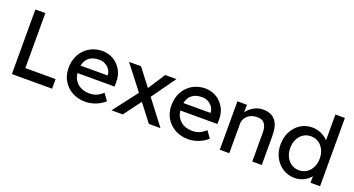

<svg xmlns="http://www.w3.org/2000/svg" viewBox="-48 -1343 3605 1956"><g transform="rotate(20 1754.5 -365.0)"><path d="M98 0V-700H206V-104H534V0Z M896 10Q815 10 752.5 -24.5Q690 -59 654.5 -119Q619 -179 619 -257Q619 -340 653.5 -402.5Q688 -465 748.5 -500.5Q809 -536 887 -537Q955 -536 1009.5 -503Q1064 -470 1095.5 -413Q1127 -356 1125 -282L1124 -238H722Q731 -167 780.5 -125.5Q830 -84 906 -84Q945 -84 978.5 -97Q1012 -110 1051 -144L1103 -71Q1066 -35 1009 -12.5Q952 10 896 10ZM887 -442Q752 -442 726 -320H1020V-327Q1017 -360 998 -386Q979 -412 950 -427Q921 -442 887 -442Z M1178 0 1380 -263 1177 -525H1307L1449 -340L1569 -525H1691L1506 -266L1709 0H1583L1439 -187L1300 0Z M2011 10Q1930 10 1867.5 -24.5Q1805 -59 1769.5 -119Q1734 -179 1734 -257Q1734 -340 1768.5 -402.5Q1803 -465 1863.5 -500.5Q1924 -536 2002 -537Q2070 -536 2124.5 -503Q2179 -470 2210.5 -413Q2242 -356 2240 -282L2239 -238H1837Q1846 -167 1895.5 -125.5Q1945 -84 2021 -84Q2060 -84 2093.5 -97Q2127 -110 2166 -144L2218 -71Q2181 -35 2124 -12.5Q2067 10 2011 10ZM2002 -442Q1867 -442 1841 -320H2135V-327Q2132 -360 2113 -386Q2094 -412 2065 -427Q2036 -442 2002 -442Z M2352 0V-525H2455V-443Q2481 -482 2528.5 -509Q2576 -536 2627 -536Q2807 -536 2807 -320V0H2704V-313Q2704 -448 2593 -442Q2554 -442 2522.5 -425.5Q2491 -409 2473 -381Q2455 -353 2455 -318V0Z M3166 10Q3094 10 3037.5 -25.5Q2981 -61 2948 -122.5Q2915 -184 2915 -263Q2915 -342 2947.5 -403.5Q2980 -465 3036 -500.5Q3092 -536 3163 -536Q3215 -536 3261.5 -514Q3308 -492 3336 -460V-740H3439V0H3336V-72Q3312 -38 3265 -14Q3218 10 3166 10ZM3180 -79Q3227 -79 3263 -103Q3299 -127 3319.5 -168.5Q3340 -210 3340 -263Q3340 -316 3319.5 -357.5Q3299 -399 3263 -423Q3227 -447 3180 -447Q3133 -447 3097 -423Q3061 -399 3040.5 -357.5Q3020 -316 3020 -263Q3020 -210 3040.5 -168.5Q3061 -127 3097 -103Q3133 -79 3180 -79Z"/></g></svg>

Font: Lexend
Style: Regular
Weight: 400
Designer: Bonnie Shaver-Troup, Thomas Jockin
Foundry: Lexend
Version: Version 1.007; ttfautohint (v1.8.3)